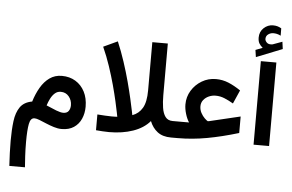

<svg xmlns="http://www.w3.org/2000/svg" viewBox="-70 -992 2142 1409"><g transform="rotate(5 1001.0 -287.0)"><path d="M172.9 -174.3Q190.4 -231.9 217.8 -278.8Q245.1 -325.7 283.9 -353.3Q322.8 -380.9 374 -380.9Q431.2 -380.9 474.6 -354.5Q518.1 -328.1 542.5 -280.8Q566.9 -233.4 566.9 -170.4Q566.9 -121.1 548.8 -80.6Q530.8 -40 494.9 -16.1Q459 7.8 405.3 7.8Q377.9 7.8 348.1 -1.5Q318.4 -10.7 290 -22.7Q261.7 -34.7 238.5 -43.9Q215.3 -53.2 200.7 -53.2Q171.4 -53.2 162.6 -7.8Q153.8 37.6 153.8 124Q153.8 182.1 156.7 230.7Q159.7 279.3 162.1 311H46.9Q43.9 261.2 42.2 215.6Q40.5 169.9 40.5 126Q40.5 44.9 48.6 -18.8Q56.6 -82.5 84.7 -123Q112.8 -163.6 172.9 -174.3ZM458.5 -171.4Q458.5 -209 435.8 -236.3Q413.1 -263.7 376 -263.7Q351.1 -263.7 332.8 -247.6Q314.5 -231.4 301.8 -206.5Q289.1 -181.6 280.8 -155.3Q321.3 -137.2 354.2 -124.5Q387.2 -111.8 406.7 -111.8Q434.1 -111.8 446.3 -129.2Q458.5 -146.5 458.5 -171.4Z M913.6 -138.7Q961.4 -155.8 987.3 -200.2Q1013.2 -244.6 1013.2 -330.1V-685.1H1127.4V-304.2Q1127.4 -253.9 1133.8 -212.4Q1140.1 -170.9 1158.4 -146.2Q1176.8 -121.6 1212.4 -121.6H1229.5V0H1210.9Q1148.9 0 1110.8 -29.3Q1072.8 -58.6 1053.7 -107.4Q1008.3 -54.2 930.4 -27.1Q852.5 0 753.9 0Q730 0 706.1 -1.7Q682.1 -3.4 657.7 -5.4V-121.6Q688 -119.6 714.8 -117.9Q741.7 -116.2 763.7 -116.2Q776.4 -116.2 786.6 -116.5Q796.9 -116.7 804.7 -117.2Q804.7 -117.2 798.8 -147.5Q793 -177.7 781.2 -229.5Q769.5 -281.2 752 -346.4Q734.4 -411.6 710.7 -482.4Q687 -553.2 656.7 -620.6L760.7 -668.9Q790.5 -598.6 814.9 -524.2Q839.4 -449.7 857.7 -380.9Q876 -312 888.4 -257.3Q900.9 -202.6 907.2 -170.7Q913.6 -138.7 913.6 -138.7Z M1333 -121.6Q1316.4 -147 1305.7 -183.1Q1294.9 -219.2 1294.9 -251.5Q1294.9 -307.1 1323.2 -353.5Q1351.6 -399.9 1398.7 -428Q1445.8 -456.1 1502.4 -456.1Q1551.3 -456.1 1595.2 -438Q1639.2 -419.9 1685.5 -388.2L1641.6 -288.6Q1607.4 -308.6 1575.9 -321.5Q1544.4 -334.5 1510.3 -334.5Q1484.9 -334.5 1460.9 -324Q1437 -313.5 1421.4 -293.9Q1405.8 -274.4 1405.8 -247.6Q1405.8 -221.2 1418 -198.7Q1430.2 -176.3 1445.3 -161.6Q1460.4 -147 1469.2 -142.6Q1474.6 -142.6 1480.5 -144.5L1706.5 -198.2V-76.7Q1584 -39.6 1475.1 -19.8Q1366.2 0 1261.2 0H1211.4V-121.6Z M1823.7 -714.4Q1807.1 -727.5 1797.4 -743.9Q1787.6 -760.3 1787.6 -787.1Q1787.6 -830.1 1817.1 -857.7Q1846.7 -885.3 1885.3 -885.3Q1904.3 -885.3 1918.5 -881.1Q1932.6 -877 1946.8 -868.7L1947.3 -814.5Q1932.1 -822.3 1918.9 -825.2Q1905.8 -828.1 1892.1 -828.1Q1872.6 -828.1 1855.2 -815.9Q1837.9 -803.7 1837.9 -780.8Q1838.4 -767.1 1851.6 -754.4Q1864.7 -741.7 1891.1 -745.6Q1891.6 -745.6 1895.5 -746.6L1963.9 -771.5L1971.2 -718.3L1779.8 -642.1L1772 -694.3ZM1933.1 -615.7V-0.5H1818.8V-615.7Z"/></g></svg>

Font: Vazirmatn RD SemiBold
Style: Regular
Weight: 600
Designer: Saber Rastikerdar
Foundry: Saber Rastikerdar
Version: Version 32.102